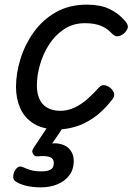

<svg xmlns="http://www.w3.org/2000/svg" viewBox="-20 -539 572 828"><path d="M228 19Q166 19 126 -5.5Q86 -30 67.5 -72Q49 -114 49 -164Q49 -222 68 -284Q87 -346 125 -399.5Q163 -453 220.5 -486Q278 -519 355 -519Q411 -519 450.5 -501Q490 -483 520 -448Q535 -430 530.5 -417.5Q526 -405 514 -394Q501 -384 488 -382.5Q475 -381 461 -396Q442 -417 414.5 -428Q387 -439 346 -439Q295 -439 256 -413Q217 -387 191 -346Q165 -305 152 -258.5Q139 -212 139 -170Q139 -138 149.5 -113.5Q160 -89 182 -75.5Q204 -62 238 -61Q272 -61 301.5 -75Q331 -89 357 -112Q383 -135 406 -161Q419 -175 434.5 -171Q450 -167 460 -156Q471 -145 472.5 -133Q474 -121 461 -106Q423 -58 383.5 -31Q344 -4 305 7.5Q266 19 228 19ZM157 269Q120 269 90.5 261.5Q61 254 44 241Q36 233 37 220.5Q38 208 43 199Q50 186 58.5 181.5Q67 177 77 181Q90 187 109 193.5Q128 200 159 200Q184 200 198 192.5Q212 185 212 165Q212 143 192.5 137.5Q173 132 146 135Q135 136 130.5 133Q126 130 122 124Q118 117 119.5 110.5Q121 104 126 97L199 -13H268L188 105L159 89Q203 75 234 80.5Q265 86 281.5 106Q298 126 298 155Q298 192 278.5 217.5Q259 243 227 256Q195 269 157 269Z"/></svg>

Font: Playwrite US Trad
Style: Regular
Weight: 400
Designer: Veronika Burian, José Scaglione
Foundry: TypeTogether
Version: Version 1.002